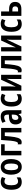

<svg xmlns="http://www.w3.org/2000/svg" viewBox="2250 -2842 603 5142"><g transform="rotate(-90 2551.0 -271.5)"><path d="M246 10Q146 10 92.5 -58Q39 -126 39 -269Q39 -402 93 -477.5Q147 -553 250 -553Q290 -553 322.5 -544.5Q355 -536 381 -520L347 -428Q325 -440 304.5 -447Q284 -454 262 -454Q160 -454 160 -269Q160 -89 263 -89Q292 -89 318 -98.5Q344 -108 370 -125V-26Q319 10 246 10Z M862 -273Q862 -190 839 -126.5Q816 -63 769.5 -26.5Q723 10 651 10Q584 10 537.5 -26Q491 -62 467 -126Q443 -190 443 -273Q443 -402 495.5 -477.5Q548 -553 653 -553Q748 -553 805 -481Q862 -409 862 -273ZM563 -272Q563 -181 584.5 -134Q606 -87 653 -87Q700 -87 721 -134Q742 -181 742 -273Q742 -364 720.5 -409.5Q699 -455 652 -455Q606 -455 584.5 -409.5Q563 -364 563 -272Z M1257 -543V-447H1081V0H962V-543Z M1695 0H1576V-444H1479Q1468 -282 1451 -182.5Q1434 -83 1401.5 -37.5Q1369 8 1313 8Q1281 8 1256 -3V-99Q1267 -92 1285 -92Q1309 -92 1325.5 -138Q1342 -184 1353 -283.5Q1364 -383 1372 -543H1695Z M2004 -553Q2170 -553 2170 -363V0H2084L2064 -74H2061Q2035 -31 2003.5 -10.5Q1972 10 1921 10Q1856 10 1822.5 -38Q1789 -86 1789 -157Q1789 -241 1838 -284.5Q1887 -328 1981 -332L2052 -335V-361Q2052 -413 2035 -437Q2018 -461 1984 -461Q1957 -461 1927.5 -451Q1898 -441 1867 -424L1832 -508Q1906 -553 2004 -553ZM2052 -258 2007 -256Q1955 -253 1932 -228.5Q1909 -204 1909 -160Q1909 -81 1967 -81Q2004 -81 2028 -114.5Q2052 -148 2052 -208Z M2475 10Q2375 10 2321.5 -58Q2268 -126 2268 -269Q2268 -402 2322 -477.5Q2376 -553 2479 -553Q2519 -553 2551.5 -544.5Q2584 -536 2610 -520L2576 -428Q2554 -440 2533.5 -447Q2513 -454 2491 -454Q2389 -454 2389 -269Q2389 -89 2492 -89Q2521 -89 2547 -98.5Q2573 -108 2599 -125V-26Q2548 10 2475 10Z M2807 -543V-292Q2807 -260 2805.5 -222Q2804 -184 2801 -149L2986 -543H3118V0H3005V-250Q3005 -284 3007 -323Q3009 -362 3011 -393L2826 0H2694V-543Z M3623 0H3504V-444H3407Q3396 -282 3379 -182.5Q3362 -83 3329.5 -37.5Q3297 8 3241 8Q3209 8 3184 -3V-99Q3195 -92 3213 -92Q3237 -92 3253.5 -138Q3270 -184 3281 -283.5Q3292 -383 3300 -543H3623Z M3858 -543V-292Q3858 -260 3856.5 -222Q3855 -184 3852 -149L4037 -543H4169V0H4056V-250Q4056 -284 4058 -323Q4060 -362 4062 -393L3877 0H3745V-543Z M4477 10Q4377 10 4323.5 -58Q4270 -126 4270 -269Q4270 -402 4324 -477.5Q4378 -553 4481 -553Q4521 -553 4553.5 -544.5Q4586 -536 4612 -520L4578 -428Q4556 -440 4535.5 -447Q4515 -454 4493 -454Q4391 -454 4391 -269Q4391 -89 4494 -89Q4523 -89 4549 -98.5Q4575 -108 4601 -125V-26Q4550 10 4477 10Z M4815 -329H4873Q5070 -329 5070 -169Q5070 -86 5022 -43Q4974 0 4878 0H4696V-543H4815ZM4951 -165Q4951 -241 4871 -241H4815V-88H4872Q4909 -88 4930 -107Q4951 -126 4951 -165Z"/></g></svg>

Font: Noto Sans Disp Cond SemBd
Style: Regular
Weight: 600
Width: 3
Designer: Monotype Design Team
Foundry: Monotype Imaging Inc.
Version: Version 2.000;GOOG;noto-source:20170915:90ef993387c0; ttfaut